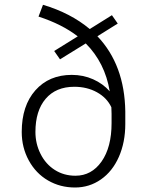

<svg xmlns="http://www.w3.org/2000/svg" viewBox="-20 -791 622 820"><path d="M396 -636.2Q512.2 -514.2 515.1 -314.9V-261.2Q515.1 -183.6 487.8 -121.3Q460.4 -59.1 411.1 -24.7Q361.8 9.8 300.3 9.8Q236.8 9.8 185.1 -20.3Q133.3 -50.3 103 -105.7Q72.8 -161.1 72.8 -227.5Q72.8 -339.4 131.1 -405.3Q189.5 -471.2 286.6 -471.2Q335.4 -471.2 377.7 -452.4Q419.9 -433.6 448.7 -400.9Q428.2 -523.4 346.2 -605.5L236.3 -537.6L211.4 -573.2L312 -635.7Q245.1 -687.5 144.5 -720.2L163.6 -770.5Q281.7 -735.4 363.3 -667L458 -726.1L482.9 -690.4ZM456.5 -305.2 455.6 -333Q436.5 -373.5 394 -397Q351.6 -420.4 297.4 -420.4Q218.8 -420.4 175 -369.1Q131.3 -317.9 131.3 -227.5Q131.3 -177.2 153.3 -133.5Q175.3 -89.8 214.1 -65.2Q252.9 -40.5 302.2 -40.5Q371.1 -40.5 413.8 -101.3Q456.5 -162.1 456.5 -265.1Z"/></svg>

Font: TypoPRO Roboto
Style: Regular
Weight: 300
Designer: Google
Version: Version 2.136; 2016